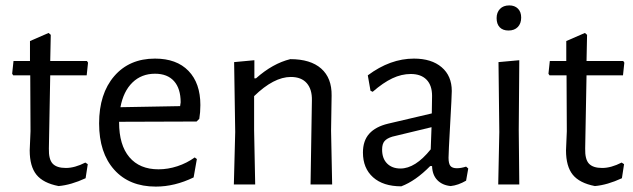

<svg xmlns="http://www.w3.org/2000/svg" viewBox="-20 -683 2345 711"><path d="M296 -81 305 -75 297 -23Q243 2 197 6Q140 -5 115 -36Q90 -67 90 -126L93 -197L92 -404H29L25 -410L30 -457H91V-531L160 -561L168 -554L166 -457H302L306 -451L301 -404H166L161 -133Q160 -93 175 -77Q190 -61 224 -61Q257 -61 296 -81Z M421 -232V-230Q421 -146 459 -101Q497 -56 567 -56Q602 -56 637 -67.5Q672 -79 701 -100L709 -94L697 -26Q627 8 557 8Q459 8 403 -54.5Q347 -117 347 -226Q347 -336 403 -401Q459 -466 554 -466Q634 -466 678 -420.5Q722 -375 722 -294Q722 -267 718 -243L708 -233ZM426 -286 647 -290 649 -304Q649 -355 624.5 -382.5Q600 -410 554 -410Q504 -410 470.5 -377.5Q437 -345 426 -286Z M1135 -311Q1136 -352 1116 -375Q1096 -398 1057 -398Q994 -398 921 -327V-201L925 0H846L851 -194L847 -453L922 -460V-393H928Q990 -448 1055 -464Q1130 -464 1169.5 -429Q1209 -394 1208 -329L1206 -199L1210 0H1130Z M1653 -346Q1653 -329 1647 -223Q1641 -117 1641 -99Q1641 -77 1648 -68.5Q1655 -60 1672 -60Q1687 -60 1706 -66L1714 -59L1706 -14Q1677 3 1649 6Q1618 3 1599.5 -16Q1581 -35 1580 -68H1573Q1519 -13 1466 7Q1399 7 1361.5 -26.5Q1324 -60 1324 -118Q1324 -162 1347.5 -188Q1371 -214 1417 -225L1579 -263L1580 -328Q1580 -367 1559.5 -388Q1539 -409 1501 -409Q1467 -409 1433 -393Q1399 -377 1360 -343L1352 -347L1342 -404Q1425 -466 1513 -466Q1578 -466 1615.5 -434Q1653 -402 1653 -346ZM1433 -177Q1413 -171 1404 -160.5Q1395 -150 1395 -129Q1395 -96 1413.5 -77.5Q1432 -59 1463 -59Q1518 -59 1575 -130L1578 -212Z M1829 -194 1826 -453 1903 -460 1901 -201 1903 0H1825ZM1910 -618Q1910 -596 1897.5 -583Q1885 -570 1863 -570Q1842 -570 1830.5 -582Q1819 -594 1819 -616Q1819 -637 1831.5 -650Q1844 -663 1866 -663Q1886 -663 1898 -651Q1910 -639 1910 -618Z M2282 -81 2291 -75 2283 -23Q2229 2 2183 6Q2126 -5 2101 -36Q2076 -67 2076 -126L2079 -197L2078 -404H2015L2011 -410L2016 -457H2077V-531L2146 -561L2154 -554L2152 -457H2288L2292 -451L2287 -404H2152L2147 -133Q2146 -93 2161 -77Q2176 -61 2210 -61Q2243 -61 2282 -81Z"/></svg>

Font: Alegreya Sans
Style: Regular
Weight: 400
Designer: Juan Pablo del Peral
Foundry: Huerta Tipografica
Version: Version 2.008; ttfautohint (v1.6)